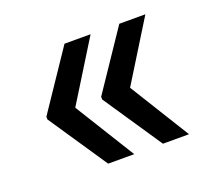

<svg xmlns="http://www.w3.org/2000/svg" viewBox="-83 -624 735 656"><g transform="rotate(-20 284.5 -296.0)"><path d="M302.2 -78.1H207.4L63.9 -291.2V-298.3H165.8ZM302.2 -514.2 165.8 -294H63.9V-301.1L207.4 -514.2ZM501.4 -78.1H406.6L263.1 -291.2V-298.3H365.1ZM501.4 -514.2 365.1 -294H263.1V-301.1L406.6 -514.2Z"/></g></svg>

Font: InterMG Medium
Style: Regular
Weight: 500
Designer: Rasmus Andersson
Foundry: rsms
Version: Version 3.019;December 26, 2023;FontCreator 15.0.0.2955 64-b